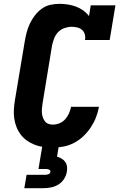

<svg xmlns="http://www.w3.org/2000/svg" viewBox="-20 -763 640 1003"><path d="M256 8Q232 8 208 5Q184 2 162 -6.5Q140 -15 121.5 -28Q103 -41 89 -59Q75 -77 66.5 -98.5Q58 -120 54.5 -143.5Q51 -167 52.5 -191.5Q54 -216 58 -240L109 -545Q113 -569 119 -592.5Q125 -616 135.5 -638.5Q146 -661 161.5 -681.5Q177 -702 197.5 -717Q218 -732 242 -737.5Q266 -743 290 -743Q312 -743 334.5 -739.5Q357 -736 377 -728.5Q397 -721 414.5 -708.5Q432 -696 445 -679L454 -735H583L553 -554H424Q427 -569 423 -583.5Q419 -598 408.5 -607Q398 -616 383.5 -619.5Q369 -623 354 -623Q336 -623 317 -616.5Q298 -610 284 -595.5Q270 -581 263 -562.5Q256 -544 252 -526L202 -221Q200 -208 199 -196Q198 -184 199 -172Q200 -160 204 -149Q208 -138 215 -129Q222 -120 233 -116Q244 -112 256 -112Q273 -112 290.5 -119Q308 -126 320.5 -140Q333 -154 340.5 -171Q348 -188 351 -205H497Q492 -177 481.5 -150Q471 -123 454.5 -98Q438 -73 416 -52Q394 -31 367.5 -17Q341 -3 312.5 2.5Q284 8 256 8ZM107 220 119 150H219Q226 150 234 146.5Q242 143 243 135Q245 128 238 124Q231 120 224 120H181L201 0H287L278 55Q290 59 301.5 65.5Q313 72 320.5 82.5Q328 93 330 107Q332 121 329 135Q326 154 314.5 172Q303 190 285 201Q267 212 247 216Q227 220 207 220Z"/></svg>

Font: Iosevka Slab HvExObl
Style: Regular
Weight: 900
Width: 7
Italic angle: -9°
Monospace: yes
Designer: Belleve Invis
Foundry: Belleve Invis
Version: Version 11.1.1; ttfautohint (v1.8.3)